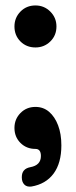

<svg xmlns="http://www.w3.org/2000/svg" viewBox="-20 -533 277 704"><path d="M110 -141Q139 -141 160 -123Q181 -105 193 -73.5Q205 -42 205 0Q205 65 176.5 103.5Q148 142 95 151Q78 153 69 143.5Q60 134 60 118V116Q60 86 91 80Q130 73 130 39Q130 13 110 13ZM110 13Q77 13 55 -9Q33 -31 33 -64Q33 -96 55 -118.5Q77 -141 110 -141Q142 -141 164.5 -118.5Q187 -96 187 -64Q187 -31 164.5 -9Q142 13 110 13ZM110 -359Q77 -359 55 -381Q33 -403 33 -436Q33 -468 55 -490.5Q77 -513 110 -513Q142 -513 164.5 -490.5Q187 -468 187 -436Q187 -403 164.5 -381Q142 -359 110 -359Z"/></svg>

Font: Winky Sans Medium
Style: Regular
Weight: 500
Designer: Simon Atzbach
Foundry: typofactur
Version: Version 1.205